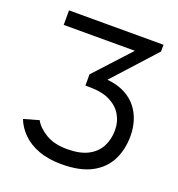

<svg xmlns="http://www.w3.org/2000/svg" viewBox="-124 -763 819 882"><g transform="rotate(20 285.5 -322.0)"><path d="M527 -214Q527 -148 501 -96Q475 -44 419 -14Q363 16 273 16Q208 16 160 -2Q112 -20 81 -51Q50 -82 36 -119L110 -140Q127 -108 168.5 -83Q210 -58 273 -58Q336 -58 375 -78.5Q414 -99 432.5 -134.5Q451 -170 451 -215Q451 -255 432 -288Q413 -321 374 -341Q335 -361 273 -361H253V-416L412 -589H64V-660H526V-627L339 -421Q390 -416 426 -397Q462 -378 484 -349.5Q506 -321 516.5 -286.5Q527 -252 527 -214Z"/></g></svg>

Font: Nata Sans
Style: Regular
Weight: 400
Designer: Daniel Uzquiano Cruz
Version: Version 1.001